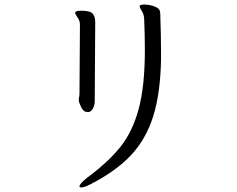

<svg xmlns="http://www.w3.org/2000/svg" viewBox="-20 -746 1040 843"><path d="M326 -304V-308Q326 -314 327.5 -321Q329 -328 329 -334L331 -639Q331 -654 320.5 -669.5Q310 -685 310 -689V-691Q313 -699 335 -699Q376 -699 387 -686Q398 -673 398 -651V-633L396 -302Q396 -285 388.5 -270.5Q381 -256 369 -254H364Q348 -254 338.5 -271.5Q329 -289 326 -304ZM379 62Q351 77 337 77Q329 77 329 72Q329 61 363 34Q456 -35 509 -101.5Q562 -168 589 -268Q616 -368 616 -525Q616 -594 613 -663Q612 -683 602.5 -698Q593 -713 593 -717V-719Q594 -726 613 -726Q634 -726 655 -719Q674 -712 679 -704Q684 -696 684 -679V-671Q687 -593 687 -513V-482Q684 -335 652.5 -235Q621 -135 555.5 -65Q490 5 379 62Z"/></svg>

Font: Fusion Kai T
Style: Regular
Weight: 400
Designer: Fontworks Inc.
Version: Version 24.134;May 13, 2024